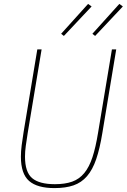

<svg xmlns="http://www.w3.org/2000/svg" viewBox="-20 -951 649 983"><path d="M193 -698 122 -271Q116 -233 112 -204Q108 -175 108 -149Q108 -70 144.5 -39Q181 -8 261 -8Q313 -8 349.5 -21Q386 -34 411.5 -65Q437 -96 453.5 -146.5Q470 -197 482 -271L553 -698H575L504 -270Q491 -190 472.5 -136Q454 -82 425.5 -49Q397 -16 356.5 -2Q316 12 259 12Q171 12 129 -24.5Q87 -61 87 -149Q87 -175 91 -207.5Q95 -240 101 -276L171 -698ZM307 -767 293 -778 431 -931 449 -918ZM467 -767 453 -778 591 -931 609 -918Z"/></svg>

Font: IBM Plex Mono Thin
Style: Italic
Weight: 100
Italic angle: -9°
Monospace: yes
Designer: Mike Abbink, Paul van der Laan, Pieter van Rosmalen
Foundry: Bold Monday
Version: Version 2.3